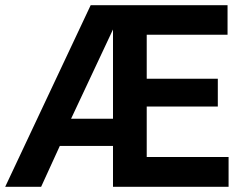

<svg xmlns="http://www.w3.org/2000/svg" viewBox="-48 -720 964 740"><path d="M-28 0 301.5 -700H829V-586H517.5V-416.5H791.5V-309.5H517.5V-115H833V0H387.5V-157.5H182.5L110.5 0ZM226 -262.5H387.5V-606.5Z"/></svg>

Font: Geologica Medium
Style: Regular
Weight: 500
Designer: Sindre Bremnes, Frode Helland
Foundry: Monokrom Skriftforlag AS
Version: Version 1.010;gftools[0.9.28]